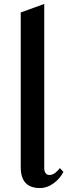

<svg xmlns="http://www.w3.org/2000/svg" viewBox="-20 -945 354 972"><path d="M204 -92Q204 -79 210.5 -69Q217 -59 231 -59Q245 -59 259.5 -70Q274 -81 283 -94L301 -75Q284 -41 251.5 -17Q219 7 182 7Q85 7 85 -98V-882L204 -925Z"/></svg>

Font: Amita
Style: Bold
Weight: 700
Designer: Eduardo Rodriguez Tunni, Modular Infotech, Brian J. Bonislawsky
Foundry: Eduardo Rodriguez Tunni, Modular Infotech, Brian J. Bonislawsky
Version: Version 1.003